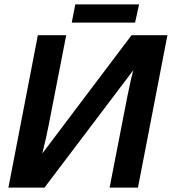

<svg xmlns="http://www.w3.org/2000/svg" viewBox="-20 -847 776 867"><path d="M18 0 151 -688H279L201 -288Q190 -229 171 -154L574 -688H736L603 0H475L554 -406L571 -487L582 -530L181 0ZM590 -745H304L320 -827H608Z"/></svg>

Font: Libra Sans Modern
Style: Bold Italic
Weight: 700
Italic angle: -12°
Foundry: Stefan Peev, Context Ltd
Version: Version 1.000